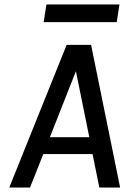

<svg xmlns="http://www.w3.org/2000/svg" viewBox="-20 -840 579 860"><path d="M21.5 0 278.5 -639H388L518 0H425L394.5 -150H174L114.5 0ZM203.5 -225.5H380L320 -521ZM188 -820H515L503 -741H175.5Z"/></svg>

Font: Karla Medium
Style: Italic
Weight: 500
Italic angle: -8°
Designer: Jonathan Pinhorn
Version: Version 2.001